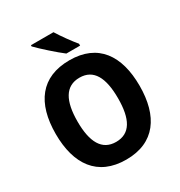

<svg xmlns="http://www.w3.org/2000/svg" viewBox="-214 -1077 1153 1232"><g transform="rotate(-30 362.0 -461.0)"><path d="M365 -932H198V-923C233 -886 323 -806 368 -772H470V-786C441 -820 391 -889 365 -932ZM672 -358C672 -583 574 -725 363 -725C152 -725 51 -587 51 -359C51 -134 150 10 362 10C574 10 672 -134 672 -358ZM212 -358C212 -510 258 -596 363 -596C467 -596 512 -511 512 -358C512 -205 467 -121 362 -121C258 -121 212 -206 212 -358Z"/></g></svg>

Font: Noto Sans Armenian SemiCondensed Medium
Style: Regular
Weight: 500
Width: 4
Designer: Monotype Design Team
Foundry: Monotype Imaging Inc.
Version: Version 2.008